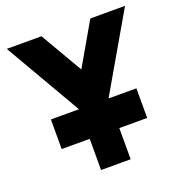

<svg xmlns="http://www.w3.org/2000/svg" viewBox="-127 -810 870 920"><g transform="rotate(-20 308.5 -350.0)"><path d="M7 -700 233 -310V0H384V-310L610 -700H433L309 -485L184 -700ZM90 -159H526V-310H90Z"/></g></svg>

Font: Unageo
Style: ExtraBold
Weight: 800
Designer: Richard Sepsi
Foundry: Richard Sepsi
Version: Version 2.000